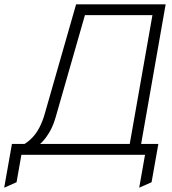

<svg xmlns="http://www.w3.org/2000/svg" viewBox="-20 -720 800 893"><path d="M574.5 0 689 -649.5H342.5L360.5 -700H750.5L627.5 0ZM108.5 -10.5 54.5 -35Q93.5 -42 130.2 -80Q167 -118 187.5 -188.5L334 -700H389.5L240.5 -180.5Q228.5 -137.5 211.5 -108Q194.5 -78.5 176 -59.5Q157.5 -40.5 139.8 -28.8Q122 -17 108.5 -10.5ZM-0.5 153 35.5 -50.5H716.5L685 127.5L627.5 153L654.5 0H79.5L57 127.5Z"/></svg>

Font: Overpass ExtraLight
Style: Italic
Weight: 250
Italic angle: -10°
Designer: Delve Withrington, Dave Bailey, Thomas Jockin
Foundry: Delve Fonts LLC
Version: Version 4.000